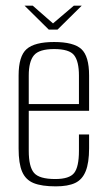

<svg xmlns="http://www.w3.org/2000/svg" viewBox="-20 -652 377 681"><path d="M178 9Q128 9 99.5 -2.5Q71 -14 58.5 -43Q46 -72 46 -125V-384Q46 -453 74.5 -478Q103 -503 172 -503Q241 -503 268.5 -478Q296 -453 296 -384V-259H82V-117Q82 -61 100.5 -39Q119 -17 176 -17Q226 -17 243 -38.5Q260 -60 260 -117V-175H296V-126Q296 -75 284 -45Q272 -15 246.5 -3Q221 9 178 9ZM82 -283H260V-384Q260 -434 243 -456Q226 -478 172 -478Q119 -478 100.5 -456Q82 -434 82 -384ZM153 -547 67 -632H96L168 -569L242 -632H270L184 -547Z"/></svg>

Font: Alumni Sans Thin ExtraLight
Style: Regular
Weight: 250
Version: Version 1.018